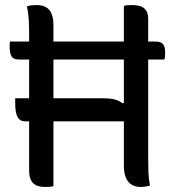

<svg xmlns="http://www.w3.org/2000/svg" viewBox="-20 -729 690 758"><path d="M19 -565H95V-596Q95 -625 93.5 -652Q92 -679 86 -704Q96 -707 105 -708Q114 -709 124 -709Q160 -709 175.5 -688.5Q191 -668 191 -632V-565H469V-706Q476 -708 484 -708.5Q492 -709 500 -709Q515 -709 527 -706.5Q539 -704 547.5 -697.5Q556 -691 560.5 -680.5Q565 -670 565 -652V-565H593Q615 -565 623.5 -555Q632 -545 632 -521Q632 -515 631.5 -507.5Q631 -500 629 -494H565V-105Q565 -77 566 -49.5Q567 -22 572 4Q563 6 554 7.5Q545 9 535 9Q514 9 499.5 0Q485 -9 477 -27.5Q469 -46 469 -75V-250H191V6Q183 8 175 8.5Q167 9 158 9Q139 9 125 3.5Q111 -2 103 -16.5Q95 -31 95 -57V-250H78Q67 -250 59.5 -255.5Q52 -261 47.5 -271Q43 -281 41.5 -295Q40 -309 40 -325V-341H95V-494H55Q34 -494 26 -505.5Q18 -517 18 -551Q18 -555 18.5 -559Q19 -563 19 -565ZM191 -494V-341H390Q414 -341 432 -336.5Q450 -332 464 -321L469 -323V-494Z"/></svg>

Font: Code D Ace
Style: Regular
Weight: 400
Version: Version 1.085; ttfautohint (v1.8.4.7-5d5b);Nerd Fonts 3.0.2